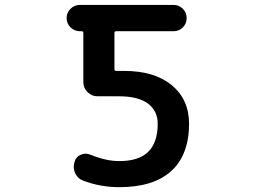

<svg xmlns="http://www.w3.org/2000/svg" viewBox="-20 -775 1040 784"><path d="M466.8 -10.7Q390.6 -10.7 320.3 -37.1Q297.9 -44.9 287.1 -67.4Q281.2 -80.1 281.2 -94.7Q281.2 -103.5 284.2 -113.3Q289.1 -133.8 308.6 -142.6Q319.3 -147.5 330.1 -147.5Q338.9 -147.5 348.6 -143.6Q413.1 -117.2 466.8 -117.2Q546.9 -117.2 585.4 -155.3Q624 -193.4 624 -269.5Q624 -321.3 585 -351.6Q543.9 -381.8 466.8 -381.8H377.9Q354.5 -381.8 337.4 -398.9Q320.3 -416 320.3 -439.5V-639.6Q320.3 -647.5 313.5 -647.5H305.7Q284.2 -647.5 268.1 -663.1Q252 -678.7 252 -701.2Q252 -723.6 268.1 -739.3Q284.2 -754.9 305.7 -754.9H688.5Q710.9 -754.9 726.6 -739.3Q742.2 -723.6 742.2 -701.2Q742.2 -678.7 726.6 -663.1Q710.9 -647.5 688.5 -647.5H454.1Q447.3 -647.5 447.3 -639.6V-492.2Q447.3 -485.4 454.1 -485.4H487.3Q610.4 -485.4 680.7 -427.7Q752 -369.1 752 -269.5Q752 -206.1 733.4 -157.2Q714.8 -108.4 678.7 -76.2Q606.4 -10.7 466.8 -10.7Z"/></svg>

Font: Rounded Mgen+ 1m medium
Style: Regular
Weight: 500
Designer: [Source Han Sans]
Ryoko NISHIZUKA  (kana & ideographs); Paul D. Hunt (Latin, Greek & Cyrillic); Wenlong ZHANG  (bopomofo
Version: Version 1.059.20150602